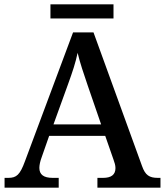

<svg xmlns="http://www.w3.org/2000/svg" viewBox="-20 -863 758 883"><path d="M212 -778H502V-843H212ZM1 0H250V-45H222C181 -45 161 -60 161 -91C161 -104 165 -122 171 -138L206 -238H464L502 -129C507 -115 511 -103 511 -90C511 -59 491 -45 454 -45H428V0H718V-45H706C667 -45 648 -57 633 -100L410 -714H316L95 -122C72 -59 56 -45 18 -45H1ZM226 -291 293 -476C314 -534 327 -573 337 -620C348 -573 365 -524 384 -468L445 -291Z"/></svg>

Font: Noto Serif Ethiopic Medium
Style: Regular
Weight: 500
Designer: Monotype Design Team
Foundry: Monotype Imaging Inc.
Version: Version 2.102